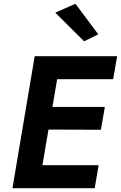

<svg xmlns="http://www.w3.org/2000/svg" viewBox="-20 -998 641 1018"><path d="M273 -931 426 -779 501 -816 380 -978ZM237 -311 515 -310 536 -431H258L283 -578H580L601 -700H304H256H164L46 0H136H184H482L503 -122H205Z"/></svg>

Font: Jost* 600 Semi Italic
Style: Italic
Weight: 600
Italic angle: -10°
Version: Version 3.200; ttfautohint (v0.97) -l 8 -r 50 -G 200 -x 14 -